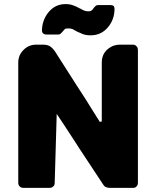

<svg xmlns="http://www.w3.org/2000/svg" viewBox="-20 -913 760 934"><path d="M68.8 -23.9V-608.9Q68.8 -644.5 94.5 -670.2Q120.1 -695.8 155.8 -695.8H188Q208.5 -695.8 220.7 -689.2Q232.9 -682.6 246.1 -665Q333.5 -528.3 352.1 -499Q374.5 -463.9 397.9 -428.2Q400.9 -423.8 421.4 -390.4Q441.9 -356.9 453.1 -339.8Q456.1 -335.4 459 -330.8Q461.9 -326.2 463.1 -324Q464.4 -321.8 464.8 -320.8H469.2Q475.1 -320.8 475.1 -324.2V-608.9Q475.1 -665 529.8 -689.9Q546.4 -695.8 562 -695.8H626Q637.7 -695.8 644 -688Q650.9 -681.2 650.9 -669.9V-24.9Q650.9 -12.7 644 -5.9Q638.7 1 626 1H514.2Q489.7 1 480 -18.1Q388.7 -157.2 371.1 -183.1Q339.4 -231 325.2 -253.9Q302.7 -288.1 293 -303.2Q288.6 -309.6 280.3 -322.3Q272 -335 268.1 -340.8Q256.8 -356.4 255.9 -358.9L246.1 -23.9Q246.1 -11.7 238.8 -5.9Q231.9 1 220.2 1H94.2Q83 1 75.9 -5.9Q68.8 -12.7 68.8 -23.9ZM189.9 -750Q184.1 -755.9 184.1 -762.2Q184.1 -814.5 216.3 -853.8Q248.5 -893.1 298.8 -893.1Q320.3 -893.1 335 -887.2Q348.1 -883.3 368.2 -872.1Q373 -870.6 377.9 -867.2Q384.3 -863.3 389.2 -861.8Q397 -857.9 409.2 -857.9Q420.9 -857.9 424.8 -861.8Q426.8 -862.8 431.2 -867.2Q434.1 -873 440.9 -879.9L444.8 -883.8Q449.2 -888.2 456.1 -888.2H519Q537.1 -888.2 537.1 -870.1Q537.1 -817.9 504.4 -779.5Q471.7 -741.2 420.9 -741.2Q390.6 -741.2 372.1 -752Q369.1 -752.9 362.5 -755.9Q356 -758.8 354 -759.8Q348.1 -763.7 334 -771Q324.7 -774.9 311 -774.9Q298.8 -774.9 294.9 -771Q290 -766.1 284.2 -758.8Q282.7 -757.3 280 -754.4Q277.3 -751.5 275.9 -750Q271 -745.1 264.2 -745.1H202.1Q198.2 -745.1 189.9 -750Z"/></svg>

Font: Cunia
Style: Bold
Weight: 700
Designer: Alejo Bergmann, Denis Ignatov
Foundry: Hubert & Fischer
Version: Version 1.00 February 21, 2019, initial release